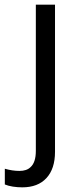

<svg xmlns="http://www.w3.org/2000/svg" viewBox="-81 -556 341 816"><path d="M-60.5 228V161.1Q-28.3 170.4 1.5 170.4Q32.2 170.4 48.3 154.8Q71.3 134.8 71.3 85.4V-536.1H152.8V89.4Q152.8 161.1 116.5 200.7Q80.1 240.2 13.7 240.2Q-6.8 240.2 -26.6 237.1Q-46.4 233.9 -60.5 228Z"/></svg>

Font: Viking Open Sans
Style: Regular
Weight: 400
Foundry: Ascender Corporation
Version: Version 2.001